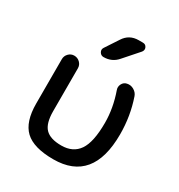

<svg xmlns="http://www.w3.org/2000/svg" viewBox="-181 -882 945 1013"><g transform="rotate(30 292.0 -375.0)"><path d="M369.1 -759.8H394.5Q411.1 -759.8 418 -745.1Q424.8 -730.5 414.1 -716.8L335 -627Q302.7 -589.8 252 -589.8Q236.3 -589.8 228 -604Q219.7 -618.2 228.5 -631.8L281.2 -711.9Q311.5 -759.8 369.1 -759.8ZM292 9.8Q171.9 9.8 119.6 -39.6Q67.4 -88.9 67.4 -200.2V-470.7Q67.4 -490.2 81.5 -504.9Q95.7 -519.5 115.7 -519.5Q135.7 -519.5 150.4 -505.4Q165 -491.2 165 -470.7V-210Q165 -135.7 194.8 -105Q224.6 -74.2 292 -74.2Q363.3 -74.2 397.9 -125Q432.6 -175.8 432.6 -293Q432.6 -381.8 400.4 -473.6Q393.6 -491.2 402.3 -508.8Q411.1 -526.4 429.7 -530.3Q451.2 -535.2 470.7 -523.9Q490.2 -512.7 497.1 -493.2Q532.2 -391.6 532.2 -280.3Q532.2 9.8 292 9.8Z"/></g></svg>

Font: Rounded Mgen+ 2p medium
Style: Regular
Weight: 500
Designer: [Source Han Sans]
Ryoko NISHIZUKA  (kana & ideographs); Paul D. Hunt (Latin, Greek & Cyrillic); Wenlong ZHANG  (bopomofo
Version: Version 1.059.20150602